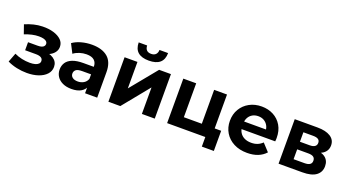

<svg xmlns="http://www.w3.org/2000/svg" viewBox="-58 -1408 3961 2181"><g transform="rotate(20 1922.5 -317.5)"><path d="M256.6 10Q194.8 10 133.5 -3Q72.2 -16.1 19.9 -41.7L61.8 -151.5Q103.3 -131.4 151.8 -120.8Q200.2 -110.2 249.9 -110.2Q286.2 -110.2 312.5 -117.5Q338.7 -124.8 352.9 -138.9Q367.2 -152.9 367.2 -172.5Q367.2 -199.4 345.3 -212.8Q323.4 -226.3 281.1 -226.3H151.8V-323.3H268Q295.2 -323.3 313.9 -329Q332.5 -334.7 342.3 -346.6Q352.2 -358.4 352.2 -374.4Q352.2 -391.1 340.2 -403.2Q328.3 -415.3 305 -421.7Q281.6 -428.2 246.8 -428.2Q206.8 -428.2 163.8 -418.5Q120.8 -408.9 76 -390.5L38.3 -498.5Q90.7 -521.1 142.7 -533.8Q194.8 -546.5 245.7 -547.5Q320.9 -549.7 380.9 -531.8Q440.8 -513.9 475.6 -479.8Q510.4 -445.7 510.4 -396.8Q510.4 -358 486.5 -327.2Q462.6 -296.4 421.9 -278.6Q381.2 -260.8 329.6 -260.8L334 -291.8Q422.6 -291.8 474 -256.4Q525.4 -221 525.4 -160Q525.4 -107.6 489.8 -69.4Q454.2 -31.2 393.7 -10.6Q333.1 10 256.6 10Z M958.7 0V-104.8L949.4 -128.4V-316.1Q949.4 -366.3 918.8 -393.9Q888.3 -421.6 824.9 -421.6Q782.4 -421.6 740.8 -408.3Q699.2 -395 669.8 -371.9L614.1 -480.5Q658.4 -512.3 720.3 -528.9Q782.2 -545.5 846.2 -545.5Q969.7 -545.5 1037.5 -487.7Q1105.4 -429.8 1105.4 -307.3V0ZM795.3 7.6Q732.5 7.6 687.5 -13.6Q642.5 -34.8 618.6 -71.8Q594.7 -108.8 594.7 -155.2Q594.7 -202.7 618.1 -238.8Q641.5 -274.9 692.4 -295.4Q743.4 -315.9 825.4 -315.9H967.8V-225.1H842.7Q787.4 -225.1 767 -207.2Q746.5 -189.4 746.5 -161.6Q746.5 -132.3 769.8 -114.7Q793 -97 833.7 -97Q873 -97 904.3 -115.3Q935.5 -133.5 949.4 -170.2L972.9 -97.7Q956.3 -46.4 911.3 -19.4Q866.3 7.6 795.3 7.6Z M1240.7 0V-537.9H1396.3V-217.9L1658.3 -537.9H1801.2V0H1645.6V-320.4L1384.6 0ZM1510.8 -595.6Q1423.3 -595.6 1378.8 -634.5Q1334.3 -673.4 1333.7 -751.3H1435.9Q1436.5 -716.7 1454.7 -696.8Q1472.9 -676.9 1509.8 -676.9Q1546.2 -676.9 1565.3 -696.8Q1584.5 -716.7 1585.1 -751.3H1689.2Q1688.6 -673.4 1643.8 -634.5Q1598.9 -595.6 1510.8 -595.6Z M1950.7 0V-537.9H2106.3V-128.1H2323.4V-537.9H2479V0ZM2412.4 115.8V-2.4L2447.5 0H2323.4V-128.1H2557.5V115.8Z M2917.7 7.6Q2825.6 7.6 2756.5 -28.2Q2687.4 -64 2649.5 -126.7Q2611.5 -189.4 2611.5 -269.2Q2611.5 -349.8 2648.7 -412.3Q2685.8 -474.7 2750.9 -510.1Q2816 -545.5 2897.9 -545.5Q2977.1 -545.5 3040.5 -512Q3103.9 -478.5 3140.9 -416.1Q3177.8 -353.7 3177.8 -266.8Q3177.8 -257.8 3177.1 -246.3Q3176.4 -234.8 3175.4 -225.2H2738.1V-316.1H3092.8L3032.6 -288.9Q3033.2 -330.6 3016 -361.8Q2998.7 -393.1 2968.8 -410.7Q2938.8 -428.3 2898.7 -428.3Q2858.7 -428.3 2828.2 -410.7Q2797.8 -393.1 2781 -361.5Q2764.3 -330 2764.3 -287.1V-262.8Q2764.3 -218.7 2783.7 -185.6Q2803.2 -152.4 2838.8 -134.5Q2874.5 -116.6 2922.3 -116.6Q2965.2 -116.6 2997.5 -129.6Q3029.8 -142.6 3057.4 -169.2L3140.5 -79.2Q3102.9 -36.8 3047.1 -14.6Q2991.3 7.6 2917.7 7.6Z M3297.7 0V-537.9H3572.7Q3673.7 -537.9 3730.8 -501.7Q3787.8 -465.4 3787.8 -398.6Q3787.8 -333.2 3734.6 -295.8Q3681.3 -258.4 3592.9 -258.4L3608.7 -294.1Q3706.7 -294.1 3755.6 -258Q3804.5 -221.9 3804.5 -152.8Q3804.5 -81.6 3750.3 -40.8Q3696.1 0 3585.1 0ZM3440.8 -106.2H3571.8Q3614.9 -106.2 3636.5 -120.8Q3658.2 -135.5 3658.2 -165.3Q3658.2 -196.2 3638 -210.8Q3617.9 -225.4 3574.8 -225.4H3440.8ZM3440.8 -317.1H3558.8Q3599.9 -317.1 3620.4 -332.3Q3641 -347.4 3641 -375.4Q3641 -404.5 3620.4 -418.1Q3599.9 -431.7 3558.8 -431.7H3440.8Z"/></g></svg>

Font: Montserrat Thin
Style: Regular
Weight: 100
Designer: Julieta Ulanovsky
Foundry: Julieta Ulanovsky
Version: Version 9.000